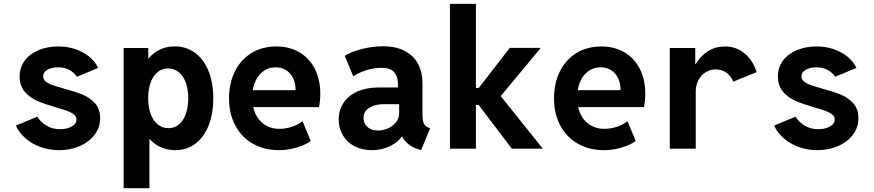

<svg xmlns="http://www.w3.org/2000/svg" viewBox="-20 -772 4540 997"><path d="M62.5 -120.1 173.8 -166Q189.5 -139.6 220 -120.4Q250.5 -101.1 291.5 -101.1Q327.1 -101.1 352.1 -115Q377 -128.9 377 -151.9Q377 -167 363.5 -177.7Q350.1 -188.5 329.6 -196Q309.1 -203.6 272.5 -213.9Q213.4 -231 175.3 -247.1Q137.2 -263.2 109.6 -294.4Q82 -325.7 82 -375Q82 -422.4 108.6 -457.8Q135.3 -493.2 181.2 -512Q227.1 -530.8 283.7 -530.8Q329.6 -530.8 370.6 -517.1Q411.6 -503.4 442.6 -478.3Q473.6 -453.1 489.7 -419.4L379.4 -373.5Q365.2 -395 340.6 -408.7Q315.9 -422.4 281.7 -422.4Q248.5 -422.4 226.3 -409.7Q204.1 -397 204.1 -375Q204.1 -359.4 218 -348.4Q231.9 -337.4 252.7 -330.1Q273.4 -322.8 312 -312Q370.1 -296.4 407.7 -281.2Q445.3 -266.1 472.7 -236.3Q500 -206.5 500 -158.7Q500 -109.9 471.2 -72Q442.4 -34.2 393.8 -13.2Q345.2 7.8 287.1 7.8Q236.3 7.8 190.9 -8.5Q145.5 -24.9 112.1 -54Q78.6 -83 62.5 -120.1Z M1087.4 -262.2Q1087.4 -180.7 1063 -119.6Q1038.6 -58.6 993.9 -25.4Q949.2 7.8 889.6 7.8Q849.6 7.8 815.7 -7.3Q781.7 -22.5 755.9 -50.8V205.1H622.1V-522.9H750V-466.8Q775.9 -498 810.5 -514.6Q845.2 -531.2 886.7 -531.2Q946.8 -531.2 992.2 -498Q1037.6 -464.8 1062.5 -403.8Q1087.4 -342.8 1087.4 -262.2ZM957.5 -262.2Q957.5 -308.6 944.6 -343.5Q931.6 -378.4 907.7 -397.5Q883.8 -416.5 852.5 -416.5Q821.8 -416.5 798.3 -397.5Q774.9 -378.4 762.2 -343.5Q749.5 -308.6 749.5 -262.2Q749.5 -215.3 762.5 -180.2Q775.4 -145 799.3 -125.7Q823.2 -106.4 855 -106.4Q885.7 -106.4 908.9 -125.7Q932.1 -145 944.8 -180.2Q957.5 -215.3 957.5 -262.2Z M1636.2 -215.8H1294.9Q1306.6 -163.6 1342.8 -133.3Q1378.9 -103 1430.2 -103Q1464.4 -103 1497.1 -114Q1529.8 -125 1550.8 -143.1L1593.8 -39.6Q1564 -18.6 1519 -5.4Q1474.1 7.8 1429.7 7.8Q1352.5 7.8 1293.5 -25.6Q1234.4 -59.1 1201.9 -120.1Q1169.4 -181.2 1169.4 -260.7Q1169.4 -340.8 1200.2 -402.1Q1231 -463.4 1286.6 -497.1Q1342.3 -530.8 1415.5 -530.8Q1482.9 -530.8 1534.7 -500.5Q1586.4 -470.2 1614.7 -414.8Q1643.1 -359.4 1643.1 -287.1Q1643.1 -268.1 1641.4 -248.3Q1639.6 -228.5 1636.2 -215.8ZM1515.1 -303.7Q1515.1 -338.9 1502.2 -365.7Q1489.3 -392.6 1465.8 -407.5Q1442.4 -422.4 1412.1 -422.4Q1365.7 -422.4 1333.7 -390.4Q1301.8 -358.4 1292.5 -303.7Z M2213.9 -106.4 2166.5 7.8 2148.9 2Q2120.1 -7.8 2098.9 -25.1Q2077.6 -42.5 2067.4 -64H2066.9Q2046.4 -32.7 2003.7 -12.5Q1960.9 7.8 1909.7 7.8Q1859.4 7.8 1820.6 -12.7Q1781.7 -33.2 1760.3 -69.6Q1738.8 -106 1738.8 -151.9Q1738.8 -199.7 1763.2 -237.3Q1787.6 -274.9 1835 -296.4Q1882.3 -317.9 1948.2 -317.9H2046.4V-338.9Q2046.4 -373.5 2027.1 -396.7Q2007.8 -419.9 1960 -419.9Q1923.3 -419.9 1883.3 -407.7Q1843.3 -395.5 1814.5 -375.5L1770 -482.4Q1807.1 -504.9 1862.1 -518.3Q1917 -531.7 1968.8 -531.7Q2036.1 -531.7 2082.3 -507.3Q2128.4 -482.9 2151.1 -439.7Q2173.8 -396.5 2173.8 -340.8V-175.3Q2173.8 -147 2180.7 -131.6Q2187.5 -116.2 2203.1 -110.4ZM2052.7 -185.1V-231H1971.7Q1927.7 -231 1897.7 -212.6Q1867.7 -194.3 1867.7 -158.7Q1867.7 -129.9 1888.7 -112.1Q1909.7 -94.2 1942.9 -94.2Q1969.2 -94.2 1994.6 -105.5Q2020 -116.7 2036.4 -137.5Q2052.7 -158.2 2052.7 -185.1Z M2580.1 -272.9 2798.8 0H2637.7L2465.3 -227.1H2451.2V0H2316.4V-752H2451.2V-314.9H2465.8L2627 -523.4H2788.1Z M3323.7 -215.8H2982.4Q2994.1 -163.6 3030.3 -133.3Q3066.4 -103 3117.7 -103Q3151.9 -103 3184.6 -114Q3217.3 -125 3238.3 -143.1L3281.2 -39.6Q3251.5 -18.6 3206.5 -5.4Q3161.6 7.8 3117.2 7.8Q3040 7.8 2981 -25.6Q2921.9 -59.1 2889.4 -120.1Q2856.9 -181.2 2856.9 -260.7Q2856.9 -340.8 2887.7 -402.1Q2918.5 -463.4 2974.1 -497.1Q3029.8 -530.8 3103 -530.8Q3170.4 -530.8 3222.2 -500.5Q3273.9 -470.2 3302.2 -414.8Q3330.6 -359.4 3330.6 -287.1Q3330.6 -268.1 3328.9 -248.3Q3327.1 -228.5 3323.7 -215.8ZM3202.6 -303.7Q3202.6 -338.9 3189.7 -365.7Q3176.8 -392.6 3153.3 -407.5Q3129.9 -422.4 3099.6 -422.4Q3053.2 -422.4 3021.2 -390.4Q2989.3 -358.4 2980 -303.7Z M3908.7 -397.5 3788.1 -348.1Q3774.9 -377.9 3752 -394.8Q3729 -411.6 3695.8 -411.6Q3668.5 -411.6 3644.8 -397.2Q3621.1 -382.8 3606.9 -356.4Q3592.8 -330.1 3592.8 -296.9V0H3458V-522.9H3590.3V-439H3592.8Q3617.2 -481.4 3656.2 -506.1Q3695.3 -530.8 3743.2 -530.8Q3803.7 -530.8 3847.2 -494.1Q3890.6 -457.5 3908.7 -397.5Z M4000 -120.1 4111.3 -166Q4127 -139.6 4157.5 -120.4Q4188 -101.1 4229 -101.1Q4264.6 -101.1 4289.6 -115Q4314.5 -128.9 4314.5 -151.9Q4314.5 -167 4301 -177.7Q4287.6 -188.5 4267.1 -196Q4246.6 -203.6 4210 -213.9Q4150.9 -231 4112.8 -247.1Q4074.7 -263.2 4047.1 -294.4Q4019.5 -325.7 4019.5 -375Q4019.5 -422.4 4046.1 -457.8Q4072.8 -493.2 4118.7 -512Q4164.6 -530.8 4221.2 -530.8Q4267.1 -530.8 4308.1 -517.1Q4349.1 -503.4 4380.1 -478.3Q4411.1 -453.1 4427.2 -419.4L4316.9 -373.5Q4302.7 -395 4278.1 -408.7Q4253.4 -422.4 4219.2 -422.4Q4186 -422.4 4163.8 -409.7Q4141.6 -397 4141.6 -375Q4141.6 -359.4 4155.5 -348.4Q4169.4 -337.4 4190.2 -330.1Q4210.9 -322.8 4249.5 -312Q4307.6 -296.4 4345.2 -281.2Q4382.8 -266.1 4410.2 -236.3Q4437.5 -206.5 4437.5 -158.7Q4437.5 -109.9 4408.7 -72Q4379.9 -34.2 4331.3 -13.2Q4282.7 7.8 4224.6 7.8Q4173.8 7.8 4128.4 -8.5Q4083 -24.9 4049.6 -54Q4016.1 -83 4000 -120.1Z"/></svg>

Font: Reddit Mono
Style: Bold
Weight: 700
Designer: Stephen Hutchings
Foundry: Reddit
Version: Version 1.009